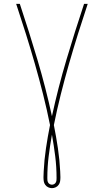

<svg xmlns="http://www.w3.org/2000/svg" viewBox="-20 -755 540 998"><path d="M250 223Q240 223 230.5 218.5Q221 214 215 205.5Q209 197 207.5 187Q206 177 206 166Q206 159 206.5 152Q207 145 207 138V137Q210 76 219 15.5Q228 -45 240 -105Q224 -185 204 -264.5Q184 -344 161.5 -422.5Q139 -501 114.5 -579Q90 -657 64 -735H83Q131 -591 174.5 -445Q218 -299 250 -151Q282 -299 325.5 -445Q369 -591 417 -735H436Q410 -657 385.5 -579Q361 -501 338.5 -422.5Q316 -344 296 -264.5Q276 -185 260 -105Q272 -45 281 15.5Q290 76 293 137V138Q293 145 293.5 152Q294 159 294 166Q294 177 292.5 187Q291 197 285 205.5Q279 214 269.5 218.5Q260 223 250 223ZM250 205Q256 205 261.5 202Q267 199 270 193.5Q273 188 273.5 182Q274 176 274 170Q274 113 267 57Q260 1 250 -55Q240 1 233 57Q226 113 226 170Q226 176 226.5 182Q227 188 230 193.5Q233 199 238.5 202Q244 205 250 205Z"/></svg>

Font: Iosevka Thin
Style: Regular
Weight: 100
Monospace: yes
Designer: Belleve Invis
Foundry: Belleve Invis
Version: Version 32.5.0; ttfautohint (v1.8.4)